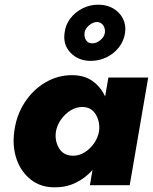

<svg xmlns="http://www.w3.org/2000/svg" viewBox="-20 -791 653 820"><path d="M256 -652Q260 -686 281 -713Q302 -740 333 -755.5Q364 -771 400 -771Q436 -771 463.5 -755Q491 -739 505 -711.5Q519 -684 514 -650Q509 -616 488 -589Q467 -562 435.5 -546.5Q404 -531 368 -531Q315 -531 281.5 -565.5Q248 -600 256 -652ZM341 -650Q339 -633 347.5 -619.5Q356 -606 373 -606Q391 -605 408.5 -619.5Q426 -634 428 -652Q430 -669 421 -682.5Q412 -696 395 -697Q377 -697 360 -682.5Q343 -668 341 -650ZM41 -230Q50 -299 85.5 -353.5Q121 -408 174 -439Q227 -470 287 -470Q340 -470 375 -445Q410 -420 429 -379L443 -460H613L534 0H364L375 -65Q345 -31 304.5 -11Q264 9 216 9Q156 10 113.5 -22.5Q71 -55 51.5 -109.5Q32 -164 41 -230ZM219 -230Q213 -191 231.5 -159Q250 -127 290 -126Q316 -125 340 -139.5Q364 -154 381 -178Q398 -202 403 -230Q408 -270 389.5 -301.5Q371 -333 334 -334Q307 -335 282.5 -320Q258 -305 241 -281Q224 -257 219 -230Z"/></svg>

Font: Jost* Heavy
Style: Italic
Weight: 800
Italic angle: -10°
Version: Version 3.7